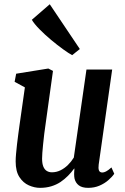

<svg xmlns="http://www.w3.org/2000/svg" viewBox="-20 -896 603 926"><path d="M173 10Q146.5 10 119.2 -2Q92 -14 73.8 -41.8Q55.5 -69.5 55.5 -117.5Q55.5 -133.5 57.5 -155.2Q59.5 -177 62.2 -201.2Q65 -225.5 68.2 -249Q71.5 -272.5 74 -291.5L100 -474.5L50.5 -501.5L58 -540.5L213 -565.5L235.5 -554L202 -313Q197 -280 193.5 -251.2Q190 -222.5 187.8 -199.2Q185.5 -176 184.2 -159Q183 -142 183 -131.5Q183 -107 189 -92.5Q195 -78 205.8 -71.5Q216.5 -65 230 -65Q252 -65 271.5 -74.5Q291 -84 307.5 -100.2Q324 -116.5 336 -136L397 -560.5H521L456 -102.5Q453.5 -84.5 457.2 -74.2Q461 -64 474 -64Q481 -64 491.2 -69Q501.5 -74 517.5 -88.5L531 -58Q520.5 -42.5 502.2 -26.8Q484 -11 459.5 -0.5Q435 10 405 10Q376 10 360.2 -2Q344.5 -14 339.5 -34.5Q338.5 -39 338 -44.8Q337.5 -50.5 337.5 -56.8Q337.5 -63 338 -69.2Q338.5 -75.5 339 -82.5L337.5 -83Q324.5 -65 308 -48.2Q291.5 -31.5 271.8 -18.2Q252 -5 227.2 2.5Q202.5 10 173 10ZM328 -630Q312.5 -638 284.8 -658Q257 -678 226.5 -703.5Q196 -729 170.5 -755Q145 -781 133.5 -800.5L220 -875.5L365 -659.5Z"/></svg>

Font: Merriweather 24pt SemiCondensed
Style: Bold Italic
Weight: 700
Width: 4
Italic angle: -7.8°
Designer: Eben Sorkin
Foundry: Eben Sorkin
Version: Version 2.101